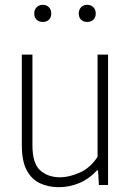

<svg xmlns="http://www.w3.org/2000/svg" viewBox="-20 -767 544 796"><path d="M224.5 9Q180.5 9 145.8 -7.2Q111 -23.5 90.8 -61.2Q70.5 -99 70.5 -164.5V-540.5H114.5V-164Q114.5 -89.5 146.5 -60.8Q178.5 -32 229.5 -32Q266 -32 310.2 -51.2Q354.5 -70.5 384.5 -117V-540.5H428V0H390L386.5 -60.5H382Q350 -25.5 309 -8.2Q268 9 224.5 9ZM341.5 -676Q326 -676 316.2 -685.2Q306.5 -694.5 306.5 -711Q306.5 -727 316.2 -737Q326 -747 341.5 -747Q357 -747 367 -737Q377 -727 377 -711Q377 -694.5 367 -685.2Q357 -676 341.5 -676ZM157.5 -676Q142 -676 132 -685.2Q122 -694.5 122 -711Q122 -727 132 -737Q142 -747 157.5 -747Q173 -747 182.8 -737Q192.5 -727 192.5 -711Q192.5 -694.5 182.8 -685.2Q173 -676 157.5 -676Z"/></svg>

Font: Encode Sans Semi Condensed ExtraLight
Style: Regular
Weight: 200
Width: 4
Designer: Multiple Designers
Foundry: Impallari Type
Version: Version 3.000; ttfautohint (v1.8.3) -l 8 -r 50 -G 200 -x 14 